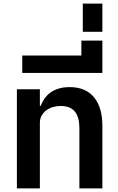

<svg xmlns="http://www.w3.org/2000/svg" viewBox="-20 -1049 658 1069"><path d="M74 -552H202V-460H207Q214 -480 227 -499Q240 -518 259.5 -532.5Q279 -547 305.5 -555.5Q332 -564 368 -564Q456 -564 503 -508Q550 -452 550 -348V0H422V-336Q422 -396 397 -427.5Q372 -459 317 -459Q296 -459 275 -453Q254 -447 238 -435Q222 -423 212 -405.5Q202 -388 202 -365V0H74Z M104 -740H433V-823H550V-643H104Z M441 -1029H550V-872H441Z"/></svg>

Font: IBM Plex Sans Thai SemiBold
Style: Regular
Weight: 600
Designer: Mike Abbink, Paul van der Laan, Pieter van Rosmalen, Ben Mitchell, Mark Frömberg
Foundry: Bold Monday
Version: Version 1.1